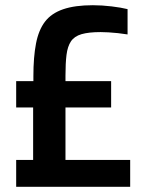

<svg xmlns="http://www.w3.org/2000/svg" viewBox="-20 -716 560 736"><path d="M42 0V-103H107V-304H42V-405H108V-424Q108 -497 118 -549Q128 -601 152.5 -633Q177 -665 222 -680.5Q267 -696 336 -696Q371 -696 408 -691.5Q445 -687 469 -681V-584Q451 -587 432 -589Q413 -591 396 -592Q379 -593 366 -593Q320 -593 292.5 -585Q265 -577 252 -557.5Q239 -538 235 -506Q231 -474 231 -426V-405H406V-304H231V-103H479V0Z"/></svg>

Font: Saira SemiCondensed SemiBold
Style: Regular
Weight: 600
Width: 4
Designer: Hector Gatti with collaboration of the Omnibus-Type team
Foundry: Omnibus-Type
Version: Version 1.101